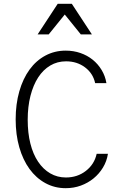

<svg xmlns="http://www.w3.org/2000/svg" viewBox="-20 -975 640 1005"><path d="M486 -170Q474 -115 429.5 -80.5Q385 -46 325 -46Q280 -46 243 -67.5Q206 -89 179.5 -128.5Q153 -168 139 -223.5Q125 -279 125 -348Q125 -417 139.5 -473.5Q154 -530 180 -570Q206 -610 243 -632Q280 -654 326 -654Q383 -654 425 -622.5Q467 -591 478 -540H537Q531 -577 512 -608.5Q493 -640 465 -662.5Q437 -685 401 -697.5Q365 -710 324 -710Q266 -710 217.5 -684Q169 -658 134.5 -610.5Q100 -563 81 -496.5Q62 -430 62 -350Q62 -270 81 -204Q100 -138 134.5 -90.5Q169 -43 217.5 -16.5Q266 10 324 10Q366 10 403 -3.5Q440 -17 469.5 -41Q499 -65 519 -98Q539 -131 545 -170ZM177 -795H235L319 -899L403 -795H461L356 -955H282Z"/></svg>

Font: CommitMonoV142 ExtLt
Style: Regular
Weight: 200
Monospace: yes
Designer: Eigil Nikolajsen
Foundry: Eigil Nikolajsen
Version: Version 1.142